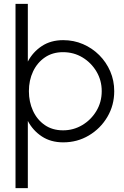

<svg xmlns="http://www.w3.org/2000/svg" viewBox="-20 -720 639 990"><path d="M60 250V-700H123.5V-402.5Q149.5 -452 195.8 -482.5Q242 -513 306 -513Q360.5 -513 408 -492.5Q455.5 -472 491.8 -435.8Q528 -399.5 548.5 -352Q569 -304.5 569 -250Q569 -177 533.5 -117Q498 -57 438.2 -21.5Q378.5 14 306 14Q242 14 195.8 -16.5Q149.5 -47 123.5 -96.5V250ZM305 -48Q359 -48 404.2 -75Q449.5 -102 477 -147.8Q504.5 -193.5 504.5 -250Q504.5 -305.5 477.5 -351Q450.5 -396.5 405.5 -423.8Q360.5 -451 305 -451Q251 -451 211.5 -424Q172 -397 150.5 -351.5Q129 -306 129 -250Q129 -195 150 -149Q171 -103 210.5 -75.5Q250 -48 305 -48Z"/></svg>

Font: Urbanist Light
Style: Regular
Weight: 300
Designer: Corey Hu
Foundry: Corey Hu
Version: Version 1.330; ttfautohint (v1.8.4.7-5d5b)